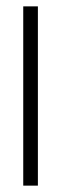

<svg xmlns="http://www.w3.org/2000/svg" viewBox="-20 -583 192 603"><path d="M53 0V-563H99V0Z"/></svg>

Font: Darker Grotesque Light
Style: Regular
Weight: 400
Version: Version 1.000;gftools[0.9.28]